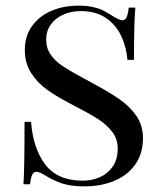

<svg xmlns="http://www.w3.org/2000/svg" viewBox="-20 -642 575 676"><path d="M377.4 -585Q400.9 -570.8 411.6 -570.8Q420.9 -570.8 425.8 -581.5Q430.7 -592.3 433.6 -615.2H456.5Q451.7 -563 451.7 -431.2H428.7Q424.8 -477.1 406.5 -515.9Q388.2 -554.7 352.8 -578.9Q317.4 -603 264.6 -603Q229.5 -603 201.7 -590.1Q173.8 -577.1 158.2 -554.7Q142.6 -532.2 142.6 -503.9Q142.6 -472.7 158.2 -450Q173.8 -427.2 198.2 -410.9Q222.7 -394.5 268.1 -369.6Q290 -358.4 300.3 -352.1Q362.3 -319.3 400.1 -293Q438 -266.6 460.7 -233.2Q483.4 -199.7 483.4 -155.8Q483.4 -101.1 456.1 -62.7Q428.7 -24.4 382.1 -5.1Q335.4 14.2 278.3 14.2Q230.5 14.2 199.7 4.2Q168.9 -5.9 141.6 -22.9Q119.1 -37.1 107.4 -37.1Q98.1 -37.1 93.3 -26.6Q88.4 -16.1 85.4 6.8H62.5Q66.4 -42 66.4 -212.9H89.4Q96.2 -120.1 139.2 -63Q182.1 -5.9 271.5 -5.9Q303.2 -5.9 331.3 -18.1Q359.4 -30.3 377 -55.7Q394.5 -81.1 394.5 -119.1Q394.5 -152.3 375.2 -177.7Q356 -203.1 324.2 -223.4Q292.5 -243.7 235.4 -272.9Q182.1 -300.3 146.7 -325.4Q111.3 -350.6 89.4 -385.3Q67.4 -419.9 67.4 -465.8Q67.4 -515.6 93.3 -551Q119.1 -586.4 161.9 -604.2Q204.6 -622.1 255.4 -622.1Q286.1 -622.1 308.3 -616.9Q330.6 -611.8 345.2 -604.2Q359.9 -596.7 377.4 -585Z"/></svg>

Font: Playfair Display SC
Style: Regular
Weight: 400
Designer: Claus Eggers Sørensen
Foundry: Claus Eggers Sørensen
Version: Version 1.004;PS 001.004;hotconv 1.0.70;makeotf.lib2.5.58329